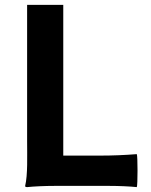

<svg xmlns="http://www.w3.org/2000/svg" viewBox="-20 -761 618 786"><path d="M91 -370V-185C91 -122 94 -46 83 0C83 2 83 5 91 5C119 2 165 0 203 0H315H428C466 0 512 2 540 5C544 0 544 -124 540 -130C490 -126 440 -124 390 -124H239V-741H91Z"/></svg>

Font: GenSekiGothic2 TW B
Style: Regular
Weight: 700
Version: Version 2.100;PS 2.1;hotconv 16.6.51;makeotf.lib2.5.65220 DE